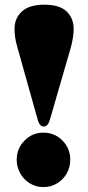

<svg xmlns="http://www.w3.org/2000/svg" viewBox="-20 -766 367 799"><path d="M165 -746.5Q227.5 -746.5 257 -718.5Q286.5 -690.5 286.5 -645.5Q286.5 -630 283.5 -610Q280.5 -590 275 -569.5L187.5 -267.5Q179.5 -239.5 162 -239.5Q144.5 -239.5 137 -267.5L52 -570.5Q45 -595 42.8 -612.2Q40.5 -629.5 40.5 -646Q40.5 -690.5 71.2 -718.5Q102 -746.5 165 -746.5ZM160.5 12.5Q129.5 12.5 104.2 -3Q79 -18.5 64.2 -44.5Q49.5 -70.5 49.5 -101.5Q49.5 -147.5 81.8 -180.8Q114 -214 160.5 -214Q208 -214 240.2 -180.8Q272.5 -147.5 272.5 -101.5Q272.5 -70.5 257.8 -44.5Q243 -18.5 217.5 -3Q192 12.5 160.5 12.5Z"/></svg>

Font: Fraunces 72pt S000 Black
Style: Regular
Weight: 900
Version: Version 1.000; ttfautohint (v1.8.3)